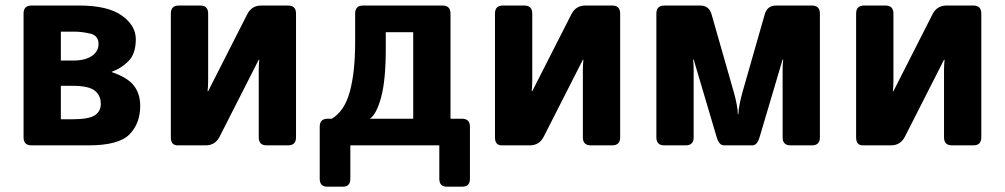

<svg xmlns="http://www.w3.org/2000/svg" viewBox="-20 -533 3685 704"><path d="M95.7 0Q66.4 0 66.4 -29.3V-483.4Q66.4 -512.7 95.7 -512.7H271Q375 -512.7 426.5 -476.1Q478 -439.5 478 -389.2Q478 -335.4 450.4 -308.3Q422.9 -281.2 390.1 -270V-268.6Q447.8 -249 470.9 -219Q494.1 -189 494.1 -144.5Q494.1 -80.6 454.8 -40.3Q415.5 0 304.2 0ZM203.1 -95.7H246.6Q305.2 -95.7 327.4 -110.1Q349.6 -124.5 349.6 -152.3Q349.6 -183.1 327.4 -200.7Q305.2 -218.3 246.6 -218.3H203.1ZM203.1 -311H249Q291.5 -311 316.4 -327.6Q341.3 -344.2 341.3 -371.6Q341.3 -402.8 310.5 -409.9Q279.8 -417 251.5 -417H203.1Z M631.3 0Q606.4 0 606.4 -29.3V-483.4Q606.4 -512.7 635.7 -512.7H713.9Q743.2 -512.7 743.2 -483.4V-237.8Q743.2 -218.3 741.2 -198.7H743.2L886.7 -481Q902.8 -512.7 938 -512.7H1036.1Q1065.4 -512.7 1065.4 -483.4V-29.3Q1065.4 0 1036.1 0H958Q928.7 0 928.7 -29.3V-274.9Q928.7 -294.9 930.7 -314H928.7L785.2 -31.7Q769 0 733.9 0Z M1179.2 151.4Q1152.3 151.4 1152.3 122.1V-68.4Q1152.3 -97.7 1181.6 -97.7H1196.8Q1243.7 -126 1262.9 -197.8Q1282.2 -269.5 1282.2 -377.9V-483.4Q1282.2 -512.7 1311.5 -512.7H1602.5Q1631.8 -512.7 1631.8 -483.4V-97.7H1673.8Q1703.1 -97.7 1703.1 -68.4V122.1Q1703.1 151.4 1676.3 151.4H1617.7Q1590.8 151.4 1590.8 122.1V0H1264.6V122.1Q1264.6 151.4 1237.8 151.4ZM1336.4 -97.7H1495.1V-415H1394.5V-353Q1394.5 -240.2 1377.7 -177.2Q1360.8 -114.3 1336.4 -97.7Z M1819.8 0Q1794.9 0 1794.9 -29.3V-483.4Q1794.9 -512.7 1824.2 -512.7H1902.3Q1931.6 -512.7 1931.6 -483.4V-237.8Q1931.6 -218.3 1929.7 -198.7H1931.6L2075.2 -481Q2091.3 -512.7 2126.5 -512.7H2224.6Q2253.9 -512.7 2253.9 -483.4V-29.3Q2253.9 0 2224.6 0H2146.5Q2117.2 0 2117.2 -29.3V-274.9Q2117.2 -294.9 2119.1 -314H2117.2L1973.6 -31.7Q1957.5 0 1922.4 0Z M2416 0Q2386.7 0 2386.7 -29.3V-483.4Q2386.7 -512.7 2416 -512.7H2547.4Q2579.6 -512.7 2588.9 -481L2671.4 -192.4Q2676.3 -175.3 2680.9 -152.1Q2685.5 -128.9 2685.5 -114.7H2687.5Q2687.5 -128.9 2692.1 -152.1Q2696.8 -175.3 2701.7 -192.4L2784.2 -481Q2793.5 -512.7 2825.7 -512.7H2957Q2986.3 -512.7 2986.3 -483.4V-29.3Q2986.3 0 2957 0H2878.9Q2849.6 0 2849.6 -29.3V-275.9Q2849.6 -295.9 2851.6 -314.9H2849.6L2765.1 -29.8Q2756.3 0 2738.8 0H2634.3Q2616.7 0 2607.9 -29.8L2523.4 -314.9H2521.5Q2523.4 -295.9 2523.4 -275.9V-29.3Q2523.4 0 2494.1 0Z M3144 0Q3119.1 0 3119.1 -29.3V-483.4Q3119.1 -512.7 3148.4 -512.7H3226.6Q3255.9 -512.7 3255.9 -483.4V-237.8Q3255.9 -218.3 3253.9 -198.7H3255.9L3399.4 -481Q3415.5 -512.7 3450.7 -512.7H3548.8Q3578.1 -512.7 3578.1 -483.4V-29.3Q3578.1 0 3548.8 0H3470.7Q3441.4 0 3441.4 -29.3V-274.9Q3441.4 -294.9 3443.4 -314H3441.4L3297.9 -31.7Q3281.7 0 3246.6 0Z"/></svg>

Font: Istok
Style: Bold
Weight: 700
Designer: Andrey V. Panov
Foundry: Andrey V. Panov
Version: Version 1.0.1